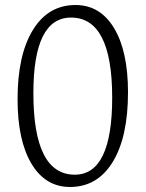

<svg xmlns="http://www.w3.org/2000/svg" viewBox="-20 -810 580 765"><path d="M259 -65Q161 -65 105.5 -157.5Q50 -250 50 -415Q50 -591 111 -690.5Q172 -790 281 -790Q379 -790 434.5 -698Q490 -606 490 -442Q490 -264 429 -164.5Q368 -65 259 -65ZM278 -114Q427 -114 427 -421Q427 -740 263 -740Q113 -740 113 -439Q113 -114 278 -114Z"/></svg>

Font: Gowun Batang
Style: Regular
Weight: 400
Designer: Yanghee Ryu
Foundry: Yanghee Ryu
Version: Version 2.000